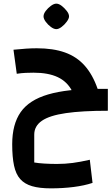

<svg xmlns="http://www.w3.org/2000/svg" viewBox="-20 -747 612 1054"><path d="M259 287Q197 287 156 275Q115 263 91 236Q67 209 57 162Q47 115 47 45Q47 -65 93.5 -131.5Q140 -198 244 -228.5Q348 -259 516 -259L572 -139Q431 -139 341.5 -126Q252 -113 210 -84Q168 -55 168 -8V145Q191 149 224.5 151Q258 153 293 153Q337 153 379 147.5Q421 142 473 130L488 257Q443 272 384 279.5Q325 287 259 287ZM572 -139Q491 -139 445.5 -164Q400 -189 376 -247Q349 -299 297 -323.5Q245 -348 164 -348Q143 -348 120.5 -347Q98 -346 72 -342L54 -474Q93 -478 124 -480Q155 -482 182 -482Q272 -482 336.5 -459Q401 -436 445 -386.5Q489 -337 516 -259H572ZM289 -587Q276 -587 259.5 -599Q243 -611 231 -627.5Q219 -644 219 -657Q219 -671 231 -687Q243 -703 259.5 -715Q276 -727 289 -727Q303 -727 318.5 -715Q334 -703 346.5 -687Q359 -671 359 -657Q359 -645 346.5 -628Q334 -611 318 -599Q302 -587 289 -587Z"/></svg>

Font: Changa ExtraLight SemiBold
Style: Regular
Weight: 600
Version: Version 3.002; ttfautohint (v1.8.2)